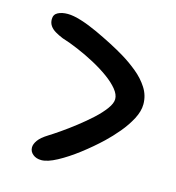

<svg xmlns="http://www.w3.org/2000/svg" viewBox="-77 -627 540 588"><g transform="rotate(15 193.5 -333.0)"><path d="M105 -106Q88.5 -106 78 -114.8Q67.5 -123.5 67.5 -136.5Q67.5 -147 76.2 -159.2Q85 -171.5 106 -184.5Q119 -192.5 140 -207Q161 -221.5 184.5 -239.8Q208 -258 228.8 -277Q249.5 -296 262.5 -313.8Q275.5 -331.5 275.5 -345Q275.5 -359.5 262.5 -375.5Q249.5 -391.5 227.5 -407.5Q205.5 -423.5 178.5 -438Q151.5 -452.5 124 -464.2Q96.5 -476 72 -483.5Q58.5 -489 47.5 -495.5Q36.5 -502 30.5 -510.8Q24.5 -519.5 24.5 -531.5Q24.5 -546.5 37 -553Q49.5 -559.5 68 -559.5Q86 -559.5 111.5 -551.5Q137 -543.5 164.5 -530.8Q192 -518 217.5 -504.8Q243 -491.5 261 -480.5Q286 -465.5 309.5 -446.2Q333 -427 348 -403.5Q363 -380 363 -352Q363 -330 350 -305.2Q337 -280.5 317.5 -257.2Q298 -234 278.5 -215.5Q250 -188.5 217 -163.2Q184 -138 154.2 -122Q124.5 -106 105 -106Z"/></g></svg>

Font: Gluten
Style: Regular
Weight: 400
Designer: Tyler Finck
Foundry: Etcetera Type Company
Version: Version 1.300